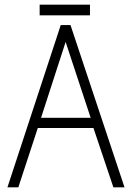

<svg xmlns="http://www.w3.org/2000/svg" viewBox="-20 -808 567 828"><path d="M242 -700 12 0H59L143 -256H383L469 0H517L284 -700ZM263 -627 371 -300H157ZM151 -788V-742H368V-788Z"/></svg>

Font: Advent Pro
Style: Light
Weight: 300
Designer: Andreas Kalpakidis
Foundry: Andreas Kalpakidis
Version: Version 2.002 2007